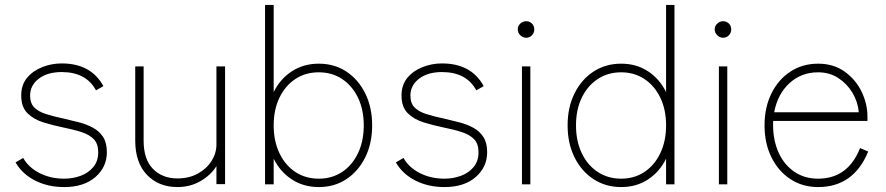

<svg xmlns="http://www.w3.org/2000/svg" viewBox="-20 -747 3591 778"><path d="M240 11Q174 11 122 -15.5Q70 -42 43 -89L74 -107Q96 -68 140.5 -45.5Q185 -23 240 -23Q275 -23 306.5 -34.5Q338 -46 358 -70Q378 -94 378 -130Q378 -164 360.5 -182.5Q343 -201 311 -211.5Q279 -222 234 -231Q195 -239 156 -251Q117 -263 91.5 -288Q66 -313 66 -360Q66 -403 89.5 -431.5Q113 -460 151 -475Q189 -490 230 -490Q349 -490 399 -398L369 -381Q329 -455 230 -455Q172 -455 137 -428Q102 -401 102 -360Q102 -329 118.5 -312Q135 -295 166 -285Q197 -275 240 -266Q271 -259 301.5 -251Q332 -243 357.5 -229Q383 -215 398 -191.5Q413 -168 413 -130Q413 -70 366.5 -29.5Q320 11 240 11Z M699 11Q623 11 575.5 -38.5Q528 -88 528 -177V-478H562V-177Q562 -101 600 -62.5Q638 -24 699 -24Q746 -24 781.5 -43.5Q817 -63 837 -94.5Q857 -126 857 -161V-478H892V-1H857V-74Q835 -38 793 -13.5Q751 11 699 11Z M1272 11Q1210 11 1162.5 -20Q1115 -51 1089 -104V0H1054V-727H1089V-374Q1115 -427 1162.5 -458Q1210 -489 1272 -489Q1335 -489 1383.5 -457Q1432 -425 1460 -368.5Q1488 -312 1488 -239Q1488 -166 1460 -109.5Q1432 -53 1383.5 -21Q1335 11 1272 11ZM1272 -23Q1325 -23 1366 -50Q1407 -77 1430.5 -126Q1454 -175 1454 -239Q1454 -303 1430.5 -351.5Q1407 -400 1366 -427Q1325 -454 1272 -454Q1218 -454 1177 -427Q1136 -400 1112.5 -351.5Q1089 -303 1089 -239Q1089 -175 1112.5 -126Q1136 -77 1177 -50Q1218 -23 1272 -23Z M1781 11Q1715 11 1663 -15.5Q1611 -42 1584 -89L1615 -107Q1637 -68 1681.5 -45.5Q1726 -23 1781 -23Q1816 -23 1847.5 -34.5Q1879 -46 1899 -70Q1919 -94 1919 -130Q1919 -164 1901.5 -182.5Q1884 -201 1852 -211.5Q1820 -222 1775 -231Q1736 -239 1697 -251Q1658 -263 1632.5 -288Q1607 -313 1607 -360Q1607 -403 1630.5 -431.5Q1654 -460 1692 -475Q1730 -490 1771 -490Q1890 -490 1940 -398L1910 -381Q1870 -455 1771 -455Q1713 -455 1678 -428Q1643 -401 1643 -360Q1643 -329 1659.5 -312Q1676 -295 1707 -285Q1738 -275 1781 -266Q1812 -259 1842.5 -251Q1873 -243 1898.5 -229Q1924 -215 1939 -191.5Q1954 -168 1954 -130Q1954 -70 1907.5 -29.5Q1861 11 1781 11Z M2095 0V-478H2129V0ZM2112 -594Q2099 -594 2088.5 -604Q2078 -614 2078 -628Q2078 -642 2088.5 -651.5Q2099 -661 2112 -661Q2126 -661 2135.5 -651.5Q2145 -642 2145 -628Q2145 -614 2135.5 -604Q2126 -594 2112 -594Z M2497 11Q2434 11 2385 -21Q2336 -53 2308 -109.5Q2280 -166 2280 -239Q2280 -312 2308 -368.5Q2336 -425 2385 -457Q2434 -489 2497 -489Q2559 -489 2606 -458Q2653 -427 2679 -374V-727H2713V0H2679V-104Q2653 -51 2606 -20Q2559 11 2497 11ZM2497 -23Q2550 -23 2591 -50Q2632 -77 2655.5 -126Q2679 -175 2679 -239Q2679 -303 2655.5 -351.5Q2632 -400 2591 -427Q2550 -454 2497 -454Q2444 -454 2402.5 -427Q2361 -400 2337.5 -351.5Q2314 -303 2314 -239Q2314 -175 2337.5 -126Q2361 -77 2402.5 -50Q2444 -23 2497 -23Z M2893 0V-478H2927V0ZM2910 -594Q2897 -594 2886.5 -604Q2876 -614 2876 -628Q2876 -642 2886.5 -651.5Q2897 -661 2910 -661Q2924 -661 2933.5 -651.5Q2943 -642 2943 -628Q2943 -614 2933.5 -604Q2924 -594 2910 -594Z M3295 11Q3232 11 3183 -21Q3134 -53 3106 -109.5Q3078 -166 3078 -239Q3078 -312 3106 -368.5Q3134 -425 3183 -457Q3232 -489 3295 -489Q3358 -489 3403 -456.5Q3448 -424 3471.5 -375Q3495 -326 3495 -275V-257H3113Q3110 -191 3131 -138Q3152 -85 3194.5 -54Q3237 -23 3295 -23Q3416 -23 3465 -147L3498 -133Q3439 11 3295 11ZM3117 -292H3460Q3456 -335 3434 -371.5Q3412 -408 3376.5 -431Q3341 -454 3295 -454Q3227 -454 3179 -410Q3131 -366 3117 -292Z"/></svg>

Font: Zen Kaku Gothic New Light
Style: Regular
Weight: 300
Designer: Yoshimichi Ohira
Foundry: Positype
Version: Version 1.002